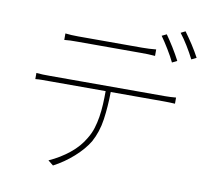

<svg xmlns="http://www.w3.org/2000/svg" viewBox="-91 -939 1183 1079"><g transform="rotate(10 500.0 -400.0)"><path d="M837 -650Q830 -665 820 -683Q810 -701 798.5 -720Q787 -739 775.5 -756.5Q764 -774 754 -788L781 -801Q790 -788 801.5 -771Q813 -754 824 -736Q835 -718 846 -699Q857 -680 865 -664ZM295 -673Q271 -673 253 -672.5Q235 -672 219 -670V-707Q238 -705 254 -704Q270 -703 293 -703H658Q675 -703 697 -704Q719 -705 737 -707V-670Q718 -672 696.5 -672.5Q675 -673 658 -673ZM829 -457Q861 -457 894 -460V-425Q880 -426 862.5 -426.5Q845 -427 829 -427H527Q526 -343 515.5 -269.5Q505 -196 472 -136Q443 -88 391.5 -42Q340 4 279 36L249 12Q312 -16 364 -58Q416 -100 445 -151Q463 -180 473 -212Q483 -244 488.5 -278.5Q494 -313 496 -350.5Q498 -388 498 -427H175Q152 -427 134.5 -427Q117 -427 97 -425V-460Q116 -458 134 -457.5Q152 -457 175 -457ZM882 -836Q892 -822 904 -805Q916 -788 928 -769.5Q940 -751 950.5 -733Q961 -715 969 -700L941 -686Q924 -720 901 -757.5Q878 -795 856 -823Z"/></g></svg>

Font: SpoqaHanSansJP-Thin
Style: Regular
Weight: 250
Designer: [Source Han Sans]
Ryoko NISHIZUKA  (kana & ideographs); Paul D. Hunt (Latin, Greek & Cyrillic); Wenlong ZHANG  (bopomofo
Foundry: Spoqa (http://bi.spoqa.com)
Version: Version 1.002.20150607